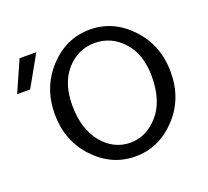

<svg xmlns="http://www.w3.org/2000/svg" viewBox="-133 -865 1125 1036"><g transform="rotate(-20 430.0 -347.0)"><path d="M-8.8 -517.1 69.8 -694.8H166L65.9 -517.1ZM145 -345.2Q145 -499 243.4 -605Q341.8 -710.9 478 -710.9Q612.8 -710.9 711.9 -605.5Q811 -500 811 -345.9Q811 -191.9 711.9 -87.4Q612.8 17.1 477.8 17.1Q342.8 17.1 243.9 -87.6Q145 -192.4 145 -345.2ZM250 -358.9Q250 -221.7 316.4 -141.8Q382.8 -62 478 -62Q568.8 -62 637.9 -139.9Q707 -217.8 707 -358.9Q707 -485.8 640.4 -559.8Q573.7 -633.8 477.8 -633.8Q381.8 -633.8 315.9 -559.8Q250 -485.8 250 -358.9Z"/></g></svg>

Font: CMU Bright
Style: SemiBold
Weight: 600
Version: Version 0.7.0